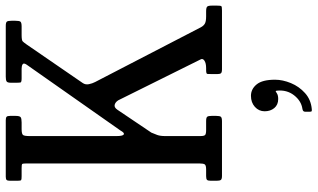

<svg xmlns="http://www.w3.org/2000/svg" viewBox="-238 -552 1102 666"><g transform="rotate(-90 313.0 -219.0)"><path d="M19 -19V-39Q19 -49 22.2 -52Q25.5 -55 35 -55H58Q72.5 -55 75.8 -59.8Q79 -64.5 79 -78V-679Q79 -691 77 -693Q75 -695 63 -695H35Q24 -695 21.5 -696.5Q19 -698 19 -709V-735Q19 -744 21.8 -747Q24.5 -750 33 -750H229Q237.5 -750 240.8 -747.2Q244 -744.5 244 -735V-716Q244 -701.5 239.2 -698.2Q234.5 -695 221 -695H198Q181 -695 177.5 -689.8Q174 -684.5 174 -667V-366Q174 -344.5 179.5 -340.8Q185 -337 193.5 -352.5L422 -678Q428.5 -688 423 -691.5Q417.5 -695 408 -695H374Q360.5 -695 359.8 -699.2Q359 -703.5 359 -716V-732Q359 -744.5 363.8 -747.2Q368.5 -750 380 -750H556Q568 -750 571 -746.2Q574 -742.5 574 -730V-717Q574 -703 570.8 -699Q567.5 -695 554 -695H525Q506.5 -695 502.8 -691.5Q499 -688 492 -678L358 -483Q351.5 -473.5 354 -461.5Q356.5 -449.5 361.5 -440L551.5 -73Q557 -63 564.8 -59Q572.5 -55 589.5 -55H606.5Q619 -55 622.8 -51.5Q626.5 -48 626.5 -35V-17Q626.5 -4.5 624.5 -2.2Q622.5 0 609.5 0H406Q395 0 392 -3.5Q389 -7 389 -17V-33Q389 -46.5 389.5 -50.8Q390 -55 403 -55H409.5Q427 -55 435.8 -61Q444.5 -67 439.5 -75L298 -360Q291.5 -370 282.5 -372.2Q273.5 -374.5 265.5 -363L186 -245Q181.5 -235 177.8 -224.5Q174 -214 174 -197V-75Q174 -62 177.8 -58.5Q181.5 -55 195 -55H226Q238 -55 241 -51.2Q244 -47.5 244 -36V-20Q244 -7.5 240.8 -3.8Q237.5 0 225 0H36Q25 0 22 -3.8Q19 -7.5 19 -19ZM260 148Q260 128 275.2 114.2Q290.5 100.5 313.5 100.5Q337 100.5 353.2 120.2Q369.5 140 369.5 184Q369.5 210.5 357.8 239Q346 267.5 323.2 288Q300.5 308.5 267.5 311.5Q263 312 260.8 311.2Q258.5 310.5 258.5 305.5V288Q258.5 280.5 268.5 279Q296 275 315.5 250Q335 225 331.5 190.5Q331 185.5 328.8 186.5Q326.5 187.5 323 190Q316 195 302.5 195Q282.5 195 271.2 181.5Q260 168 260 148Z"/></g></svg>

Font: Besley* Condensed
Style: Regular
Weight: 400
Width: 3
Designer: Owen Earl
Foundry: indestructible type*
Version: Version 3.000; ttfautohint (v1.8.3)